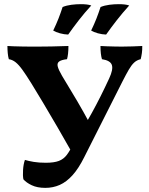

<svg xmlns="http://www.w3.org/2000/svg" viewBox="-20 -902 724 931"><path d="M199.8 9Q160.6 9 133.8 -3.8Q107 -16.6 93.4 -32.6Q90 -50 91.8 -78.2Q93.6 -106.4 100.8 -126.6Q118.4 -121.2 143.5 -117Q168.6 -112.8 202 -112.8Q242.2 -112.8 265.5 -121.7Q288.8 -130.6 304.4 -151.5Q320 -172.4 337.4 -208.8Q383.8 -279.4 425.5 -354.9Q467.2 -430.4 509.4 -521.8Q529.6 -565.2 522.4 -586.9Q515.2 -608.6 474.4 -615Q470.8 -627.2 469 -642.8Q467.2 -658.4 467.2 -679Q480 -678 497.9 -677.5Q515.8 -677 534.7 -676.5Q553.6 -676 569.6 -676Q593.8 -676 622.9 -677Q652 -678 669.8 -679Q670.2 -660.8 668 -644.9Q665.8 -629 662.2 -615Q643.4 -610.6 630.4 -598.5Q617.4 -586.4 604.4 -564Q591.4 -541.6 573.2 -505.8L388.8 -140.6Q361.6 -85.6 332 -52.7Q302.4 -19.8 269.8 -5.4Q237.2 9 199.8 9ZM332.8 -155.8Q296 -220.4 259.3 -284.2Q222.6 -348 189.3 -403.2Q156 -458.4 132 -497.8Q106.6 -538.6 88.8 -563.3Q71 -588 55.6 -600.2Q40.2 -612.4 22.8 -615Q19.2 -627.6 17.6 -644.2Q16 -660.8 16 -679Q27.8 -678 46.6 -677.5Q65.4 -677 87 -676.5Q108.6 -676 128.6 -676Q148.6 -676 162.2 -676Q186.2 -676 228.8 -676.7Q271.4 -677.4 311.8 -679Q311.8 -658 310 -642.1Q308.2 -626.2 305 -615Q277.2 -611.8 266.5 -603.6Q255.8 -595.4 260.1 -579Q264.4 -562.6 280.6 -534.8Q304.6 -494.6 322.4 -465.2Q340.2 -435.8 355.4 -410.1Q370.6 -384.4 385.9 -356.8Q401.2 -329.2 421.2 -292.4ZM494.6 -734.4Q474.8 -735 454.5 -740.6Q434.2 -746.2 422 -753.8Q437.2 -785.4 447.4 -811.5Q457.6 -837.6 467.6 -868Q487.6 -876 510.8 -878.9Q534 -881.8 556.4 -881.8Q570.6 -881.8 583.5 -880.4Q596.4 -879 606.6 -875.4Q574.6 -840.2 546.7 -804.5Q518.8 -768.8 494.6 -734.4ZM310.6 -734.4Q290.8 -735 270.5 -740.6Q250.2 -746.2 238 -753.8Q253.2 -785.4 263.4 -811.5Q273.6 -837.6 283.6 -868Q303.6 -876 326.8 -878.9Q350 -881.8 372.4 -881.8Q386.6 -881.8 399.5 -880.4Q412.4 -879 422.6 -875.4Q390.2 -840.2 362.5 -804.5Q334.8 -768.8 310.6 -734.4Z"/></svg>

Font: Vollkorn
Style: Regular
Weight: 400
Designer: Friedrich Althausen
Foundry: Friedrich Althausen
Version: Version 4.104